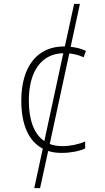

<svg xmlns="http://www.w3.org/2000/svg" viewBox="-20 -780 540 992"><path d="M157 192H187L229 0C250 7 273 10 299 10C345 10 390 1 420 -13V-49C386 -34 342 -25 302 -25C277 -25 256 -29 237 -36L338 -504C364 -501 389 -495 412 -484L424 -517C401 -528 375 -535 345 -538L393 -760H363L315 -540C313 -540 311 -540 310 -540C175 -540 90 -439 90 -260C90 -139 126 -51 201 -12ZM129 -260C129 -414 196 -503 307 -505L209 -51C154 -88 129 -164 129 -260Z"/></svg>

Font: Noto Sans Mono ExtraCondensed ExtraLight
Style: Regular
Weight: 200
Width: 2
Designer: Monotype Design Team
Foundry: Monotype Imaging Inc.
Version: Version 2.014